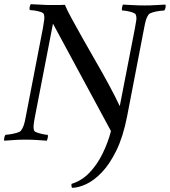

<svg xmlns="http://www.w3.org/2000/svg" viewBox="-32 -669 812 917"><path d="M498 -43 221 -556 135 -112Q130 -86 128.5 -71.5Q127 -57 131 -45Q133 -40 146 -35.5Q159 -31 174 -28Q189 -25 196 -25Q198 -20 196 -11Q194 -2 192 3Q165 1 142 -0.5Q119 -2 89 -2Q58 -2 39 -0.5Q20 1 -12 3Q-13 -1 -12 -9Q-11 -17 -6 -25Q0 -25 16 -27.5Q32 -30 48 -34.5Q64 -39 68 -45Q76 -56 81 -69.5Q86 -83 91 -111L173 -535Q178 -563 179.5 -577Q181 -591 177 -602Q175 -608 160.5 -612.5Q146 -617 131 -619Q116 -621 110 -621Q108 -629 110 -637Q112 -645 115 -649Q146 -648 166.5 -646.5Q187 -645 209 -645Q229 -645 248.5 -645Q268 -645 278 -646Q287 -623 310 -581Q333 -539 363 -485.5Q393 -432 426 -375Q459 -318 489 -262.5Q519 -207 540 -162L612 -532Q617 -558 619 -573Q621 -588 616 -600Q614 -605 601 -609.5Q588 -614 573.5 -616.5Q559 -619 551 -619Q549 -624 551 -633.5Q553 -643 555 -647Q582 -646 605 -644.5Q628 -643 658 -643Q690 -643 708.5 -644.5Q727 -646 758 -647Q760 -643 759 -635Q758 -627 753 -619Q748 -619 731.5 -617Q715 -615 699 -610.5Q683 -606 678 -600Q670 -589 665.5 -575Q661 -561 656 -533L575 -113Q556 -16 524 49.5Q492 115 454 154.5Q416 194 378.5 211Q341 228 312 228Q309 223 309 215Q309 213 309.5 211Q310 209 310 209Q359 194 396 155Q433 116 458.5 63.5Q484 11 498 -43Z"/></svg>

Font: Amiri
Style: Italic
Weight: 400
Italic angle: 10°
Designer: Khaled Hosny
Version: Version 0.113